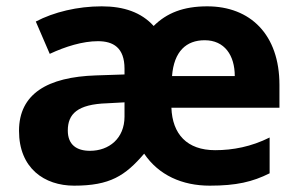

<svg xmlns="http://www.w3.org/2000/svg" viewBox="-20 -576 947 606"><path d="M634 -556C559 -556 506 -535 465 -494C426 -537 371 -556 301 -556C225 -556 150 -538 93 -508L137 -406C186 -429 241 -446 289 -446C337 -446 373 -426 373 -359V-341L283 -338C130 -333 40 -280 40 -163C40 -45 120 10 214 10C327 10 375 -21 435 -91C481 -23 555 10 642 10C726 10 777 -2 831 -29V-142C773 -113 715 -102 659 -102C570 -102 524 -153 521 -236H862V-308C862 -467 770 -556 634 -556ZM626 -449C689 -449 721 -401 721 -336H523C529 -414 568 -449 626 -449ZM318 -250 373 -253V-208C373 -139 324 -100 264 -100C222 -100 194 -119 194 -164C194 -216 224 -247 318 -250Z"/></svg>

Font: Noto Sans Myanmar UI
Style: Bold
Weight: 700
Designer: Monotype Design Team
Foundry: Monotype Imaging Inc.
Version: Version 2.103